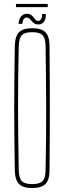

<svg xmlns="http://www.w3.org/2000/svg" viewBox="-20 -948 324 973"><path d="M143 5Q96 5 76 -16Q56 -37 55 -85Q53.5 -169.5 52.8 -246.8Q52 -324 52 -399.5Q52 -475 52.8 -552.2Q53.5 -629.5 55 -714Q56 -763 76 -784Q96 -805 143 -805Q190.5 -805 210.8 -784Q231 -763 231 -714Q232 -629.5 232.2 -552.2Q232.5 -475 232.5 -399.5Q232.5 -324 232.2 -246.8Q232 -169.5 231 -85Q231 -37 210.8 -16Q190.5 5 143 5ZM143 -15Q180.5 -15 195.5 -30.2Q210.5 -45.5 211 -85Q213 -171 213.5 -249.2Q214 -327.5 214 -403Q214 -478.5 213 -555Q212 -631.5 211 -714Q210.5 -754.5 195.5 -769.8Q180.5 -785 143 -785Q105.5 -785 90.8 -769.8Q76 -754.5 75 -714Q73 -631.5 72.2 -555Q71.5 -478.5 71.5 -403Q71.5 -327.5 72.5 -249.2Q73.5 -171 75 -85Q76 -45.5 90.8 -30.2Q105.5 -15 143 -15ZM193 -877H212Q213.5 -851.5 202.8 -837.8Q192 -824 175 -824Q161.5 -824 153.8 -829.2Q146 -834.5 140.5 -841.5Q135 -848.5 129 -853.8Q123 -859 114 -859Q105.5 -859 100 -850.8Q94.5 -842.5 93 -827H74Q76 -852 87 -865Q98 -878 116.5 -878Q130 -878 137.5 -872.5Q145 -867 150 -860Q155 -853 160.2 -847.5Q165.5 -842 175 -842Q182 -842 188 -851Q194 -860 193 -877ZM61 -928H222V-912H61Z"/></svg>

Font: Big Shoulders Display SC Thin
Style: Regular
Weight: 100
Designer: Patric King
Foundry: XO Type Co
Version: Version 2.002